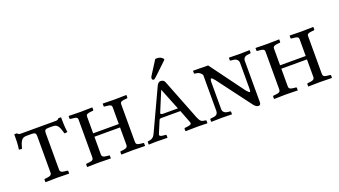

<svg xmlns="http://www.w3.org/2000/svg" viewBox="-58 -1148 2894 1640"><g transform="rotate(-20 1389.0 -328.0)"><path d="M362 -426C405 -426 418 -406 438 -334L465 -337C458 -385 457 -430 457 -474H432C430 -468 421 -460 405 -460H84C68 -460 59 -468 57 -474H32C32 -430 32 -384 24 -337L51 -334C71 -406 83 -426 128 -426H173C202 -426 211 -417 211 -395V-61C211 -41 198 -32 168 -29L148 -27C144 -27 142 -24 142 -21V0L143 2C143 2 220 0 248 0C278 0 356 2 356 2L358 0V-21C358 -24 354 -27 351 -27L331 -29C300 -32 288 -39 288 -61V-394C288 -417 297 -426 325 -426Z M901 -61C901 -41 888 -32 858 -29L838 -27C834 -27 832 -24 832 -21V0L833 2C833 2 909 0 937 0C967 0 1046 2 1046 2L1048 0V-21C1048 -24 1045 -27 1041 -27L1021 -29C989 -32 978 -39 978 -61V-402C978 -422 988 -428 1021 -431L1041 -433C1045 -433 1047 -435 1047 -439V-460L1046 -462C1046 -462 966 -460 938 -460C907 -460 833 -462 833 -462L831 -460V-439C831 -435 834 -433 838 -433L858 -431C888 -428 901 -424 901 -402V-251H668V-402C668 -422 680 -428 710 -431L731 -433C735 -433 737 -435 737 -439V-460L736 -462C736 -462 656 -460 629 -460C598 -460 523 -462 523 -462L521 -460V-439C521 -435 524 -433 528 -433L548 -431C580 -428 591 -424 591 -402V-61C591 -41 582 -32 548 -29L528 -27C524 -27 521 -24 521 -21V0L523 2C523 2 601 0 629 0C659 0 736 2 736 2L737 0V-21C737 -24 734 -27 731 -27L710 -29C679 -32 668 -39 668 -61V-220H901Z M1240 -164C1242 -171 1249 -175 1262 -175H1433L1478 -59C1479 -55 1480 -51 1480 -48C1480 -35 1463 -32 1440 -29L1422 -27C1418 -27 1415 -24 1415 -21V0L1417 2C1417 2 1501 0 1529 0C1559 0 1612 2 1612 2L1615 0V-21C1615 -24 1614 -26 1607 -27C1574 -30 1562 -36 1545 -76L1399 -449C1392 -466 1380 -474 1359 -474C1350 -474 1334 -464 1327 -448L1151 -70C1134 -34 1112 -30 1087 -27C1084 -27 1081 -24 1081 -21V0L1083 2C1083 2 1128 0 1148 0C1167 0 1250 2 1250 2L1252 0V-21C1252 -24 1249 -27 1246 -27L1233 -28C1208 -30 1192 -33 1192 -46C1192 -49 1194 -54 1196 -59ZM1421 -204H1285C1265 -204 1265 -213 1265 -218L1341 -401H1342ZM1383 -666 1303 -540C1297 -530 1297 -523 1297 -517C1297 -511 1304 -505 1311 -505C1318 -505 1325 -510 1340 -525L1455 -634L1452 -645C1450 -646 1448 -648 1446 -650C1438 -657 1425 -668 1397 -668C1392 -668 1386 -667 1383 -666Z M2097 -388C2097 -410 2108 -428 2140 -431L2160 -433C2164 -433 2167 -435 2167 -438V-461L2164 -462C2164 -462 2106 -460 2075 -460C2048 -460 1980 -462 1980 -462L1978 -460V-438C1978 -435 1984 -433 1988 -433L2009 -431C2039 -428 2053 -408 2053 -388V-151C2053 -134 2052 -125 2046 -125C2041 -125 2032 -133 2018 -149L1789 -460L1654 -462L1652 -459V-439C1652 -435 1658 -433 1661 -433C1699 -430 1712 -415 1722 -397V-71C1722 -52 1713 -32 1679 -29L1659 -27C1655 -27 1649 -25 1649 -21V0L1652 2C1652 2 1718 0 1745 0C1776 0 1837 2 1837 2L1838 0V-21C1838 -25 1835 -27 1831 -27L1811 -29C1781 -32 1766 -49 1766 -71V-312C1766 -335 1770 -347 1776 -347C1781 -347 1790 -339 1803 -323L2038 -10C2053 6 2062 12 2077 12C2089 12 2097 5 2097 -15Z M2600 -61C2600 -41 2587 -32 2557 -29L2537 -27C2533 -27 2531 -24 2531 -21V0L2532 2C2532 2 2608 0 2636 0C2666 0 2745 2 2745 2L2747 0V-21C2747 -24 2744 -27 2740 -27L2720 -29C2688 -32 2677 -39 2677 -61V-402C2677 -422 2687 -428 2720 -431L2740 -433C2744 -433 2746 -435 2746 -439V-460L2745 -462C2745 -462 2665 -460 2637 -460C2606 -460 2532 -462 2532 -462L2530 -460V-439C2530 -435 2533 -433 2537 -433L2557 -431C2587 -428 2600 -424 2600 -402V-251H2367V-402C2367 -422 2379 -428 2409 -431L2430 -433C2434 -433 2436 -435 2436 -439V-460L2435 -462C2435 -462 2355 -460 2328 -460C2297 -460 2222 -462 2222 -462L2220 -460V-439C2220 -435 2223 -433 2227 -433L2247 -431C2279 -428 2290 -424 2290 -402V-61C2290 -41 2281 -32 2247 -29L2227 -27C2223 -27 2220 -24 2220 -21V0L2222 2C2222 2 2300 0 2328 0C2358 0 2435 2 2435 2L2436 0V-21C2436 -24 2433 -27 2430 -27L2409 -29C2378 -32 2367 -39 2367 -61V-220H2600Z"/></g></svg>

Font: Linux Libertine O C
Style: Regular
Weight: 400
Designer: Philipp H. Poll
Foundry: Philipp H. Poll
Version: Version 4.0.3